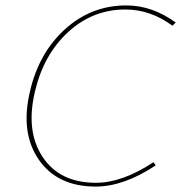

<svg xmlns="http://www.w3.org/2000/svg" viewBox="-20 -683 668 708"><path d="M333 5Q191 5 122.5 -95Q54 -195 91 -348Q124 -489 220.5 -576Q317 -663 446 -663Q541 -663 628 -600L616 -588Q535 -648 442 -648Q322 -648 231.5 -565Q141 -482 109 -346Q74 -200 137 -104.5Q200 -9 334 -9Q431 -9 546 -85L554 -73Q436 5 333 5Z"/></svg>

Font: EauTestInfant Thin
Style: Italic
Weight: 250
Italic angle: -12°
Designer: Christian Thalmann (Catharsis Fonts)
Version: Version 0.001;PS 000.001;hotconv 1.0.88;makeotf.lib2.5.64775